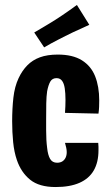

<svg xmlns="http://www.w3.org/2000/svg" viewBox="-20 -745 442 774"><path d="M204 9Q138 9 101.5 -20.5Q65 -50 48 -100Q37 -132 33 -172Q29 -212 29 -256Q29 -307 34 -351.5Q39 -396 55 -430Q69 -460 90 -481.5Q111 -503 141 -514Q171 -525 213 -525Q273 -525 310 -502Q347 -479 363.5 -437.5Q380 -396 380 -340Q380 -327 379.5 -314Q379 -301 377 -287L242 -290Q243 -304 243.5 -317Q244 -330 244 -342Q244 -369 241 -389Q238 -409 230 -419.5Q222 -430 208 -430Q191 -430 183 -416.5Q175 -403 170 -377Q167 -357 166.5 -328Q166 -299 166 -264Q166 -241 166 -220Q166 -199 167 -181.5Q168 -164 170 -149Q173 -120 182 -104.5Q191 -89 210 -89Q223 -89 231.5 -94.5Q240 -100 244.5 -109.5Q249 -119 249 -132Q249 -140 247 -149.5Q245 -159 242 -169H376Q377 -161 377 -153.5Q377 -146 377 -139Q377 -91 358 -58Q339 -25 300.5 -8Q262 9 204 9ZM158 -554 118 -614Q132 -622 146 -630.5Q160 -639 174.5 -647.5Q189 -656 203 -665Q218 -675 232.5 -684.5Q247 -694 261.5 -704.5Q276 -715 290 -725L340 -645Q323 -637 306.5 -629.5Q290 -622 274.5 -615Q259 -608 244 -600Q230 -593 215.5 -585.5Q201 -578 187 -570.5Q173 -563 158 -554Z"/></svg>

Font: Truculenta Black
Style: Regular
Weight: 900
Version: Version 1.002